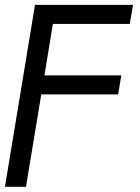

<svg xmlns="http://www.w3.org/2000/svg" viewBox="-32 -542 561 767"><path d="M-12.2 204.1 107.9 -522.5H499.5L486.3 -446.3H179.2L145.5 -240.7H452.6L439.9 -165H132.8L71.8 204.1Z"/></svg>

Font: Inter 28pt
Style: Italic
Weight: 400
Italic angle: -9.3988°
Designer: Rasmus Andersson
Foundry: rsms
Version: Version 4.001;git-66647c0bb